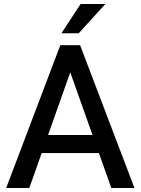

<svg xmlns="http://www.w3.org/2000/svg" viewBox="-20 -936 700 956"><path d="M126 0H10.7L280.3 -710.9H352.5L348.6 -628.9ZM311 -628.9 306.6 -710.9H378.9L649.4 0H534.2ZM524.4 -173.8H130.9V-263.7H524.4ZM381.3 -916H504.4L372.1 -770.5H286.1Z"/></svg>

Font: Heebo Medium
Style: Regular
Weight: 500
Designer: Oded Ezer
Foundry: Ezer Type House
Version: Version 3.100